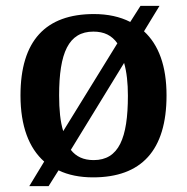

<svg xmlns="http://www.w3.org/2000/svg" viewBox="-20 -596 640 656"><path d="M131 -44 80 40H146L180 -14C213 2 253 10 298 10C463 10 549 -82 549 -270C549 -371 522 -443 472 -489L525 -576H460L425 -521C390 -539 348 -548 301 -548C136 -548 50 -457 50 -270C50 -165 79 -90 131 -44ZM381 -448 196 -148C186 -180 182 -221 182 -270C182 -415 214 -488 299 -488C336 -488 362 -475 381 -448ZM300 -49C265 -49 240 -61 222 -84L404 -381C413 -350 417 -312 417 -269C417 -124 386 -49 300 -49Z"/></svg>

Font: Noto Serif Gurmukhi SemiBold
Style: Regular
Weight: 600
Designer: Vaibhav Singh and the Monotype Design Team
Foundry: Monotype Imaging Inc.
Version: Version 2.004